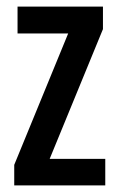

<svg xmlns="http://www.w3.org/2000/svg" viewBox="-20 -560 359 580"><path d="M298 0V-80H130L291 -472V-540H33V-459H186L23 -62V0Z"/></svg>

Font: Noto Sans Gujarati ExtraCondensed Medium
Style: Regular
Weight: 500
Width: 2
Designer: Jelle Bosma - Monotype Design Team, Universal Thirst
Foundry: Monotype Imaging Inc.
Version: Version 2.106